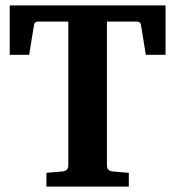

<svg xmlns="http://www.w3.org/2000/svg" viewBox="-20 -691 644 711"><path d="M593 -488H520L502 -599Q500 -611 488 -611H376V-78Q376 -58 398 -56L457 -51V0H152V-51L210 -56Q233 -58 233 -78V-611H121Q108 -611 106 -599L88 -488H16V-671H593Z"/></svg>

Font: Apparatus SIL
Style: Bold
Weight: 700
Version: Version 1.0